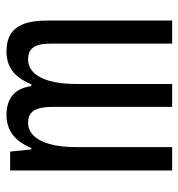

<svg xmlns="http://www.w3.org/2000/svg" viewBox="2 -582 579 624"><g transform="rotate(-90 292.0 -269.5)"><path d="M50.5 0V-526.5H111.8L118.9 -457.8H123.3Q135.8 -487.2 152 -504.9Q168.2 -522.5 188.2 -530.5Q208.2 -538.5 230.9 -538.5Q268.6 -538.5 293 -520.3Q317.5 -502 325 -457.8H330.5Q342.9 -487.2 358.4 -504.9Q373.9 -522.5 393.9 -530.5Q413.9 -538.5 436.5 -538.5Q470.3 -538.5 492.3 -525.7Q514.4 -512.8 526 -484Q537.7 -455.2 537.7 -405.8V0H462.8V-386.9Q462.8 -405.2 461.1 -419.7Q459.4 -434.2 454 -445.3Q448.5 -456.4 437.9 -462.3Q427.3 -468.2 411.1 -468.2Q387.4 -468.2 369.8 -451.2Q352.1 -434.1 341.8 -399.4Q331.6 -364.6 331.6 -310.8V0H257.2V-386.9Q257.2 -405.2 255 -419.7Q252.8 -434.2 247.3 -445.3Q241.9 -456.4 231.8 -462.3Q221.7 -468.2 205.5 -468.2Q182.3 -468.2 164.6 -451.2Q146.9 -434.1 136.7 -399.4Q126.4 -364.6 126.4 -310.8V0Z"/></g></svg>

Font: Archivo SemiBold ExtraCondensed
Style: Regular
Weight: 600
Width: 2
Version: Version 2.001